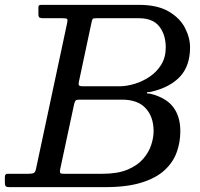

<svg xmlns="http://www.w3.org/2000/svg" viewBox="-60 -770 822 790"><path d="M372 0H-20Q-32.5 0 -36.2 -3.5Q-40 -7 -40 -20.5V-42.5Q-40 -55 -28 -55H58Q73 -55 79.2 -58.5Q85.5 -62 88 -74.5L216.5 -676.5Q219 -689 216 -692Q213 -695 197 -695H118Q107 -695 102.5 -697.8Q98 -700.5 98 -712.5V-739.5Q98 -746.5 101.2 -748.2Q104.5 -750 112 -750H512Q587.5 -750 633.8 -723Q680 -696 701 -655.5Q722 -615 722 -575Q722 -498.5 680.2 -454.2Q638.5 -410 562 -392.5Q552.5 -390.5 548.5 -391Q544.5 -391.5 544.5 -388Q544.5 -384.5 549 -385.2Q553.5 -386 561.5 -383.5Q624 -367.5 653 -329Q682 -290.5 682 -230Q682 -185 667.2 -143.8Q652.5 -102.5 617.5 -70Q582.5 -37.5 522.5 -18.8Q462.5 0 372 0ZM282 -415H432Q460.5 -415 493.2 -424.8Q526 -434.5 555.5 -454.2Q585 -474 603.5 -504Q622 -534 622 -575Q622 -627 595.5 -661Q569 -695 512 -695H337Q324 -695 321.8 -692.5Q319.5 -690 317 -679.5L265 -435.5Q262.5 -424 264.5 -419.5Q266.5 -415 282 -415ZM362 -55Q424.5 -55 465.2 -72.2Q506 -89.5 529.2 -116.5Q552.5 -143.5 562.2 -173.8Q572 -204 572 -230Q572 -289.5 539.2 -324.8Q506.5 -360 442 -360H267Q254.5 -360 251 -356Q247.5 -352 245 -341.5L188 -75.5Q186 -65.5 187 -60.2Q188 -55 202 -55Z"/></svg>

Font: Besley
Style: Italic
Weight: 400
Italic angle: -13°
Designer: Owen Earl
Foundry: indestructible type*
Version: Version 4.000; ttfautohint (v1.8.4.7-5d5b)